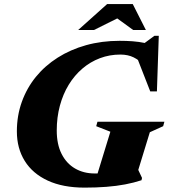

<svg xmlns="http://www.w3.org/2000/svg" viewBox="-20 -886 810 922"><path d="M434.5 -53Q443.5 -53 452.5 -53.2Q461.5 -53.5 470.5 -54.5Q479.5 -55.5 488 -57L441.5 -30L510 -253.5L442 -280L448 -301.5H769.5L763.5 -280L699.5 -251L644 -70L662 -31.5L659.5 -20.5Q623 -8.5 581 -0.5Q539 7.5 490.5 11.2Q442 15 386.5 15Q282 15 209.2 -18.8Q136.5 -52.5 98.8 -113.2Q61 -174 61 -255Q61 -330.5 84.8 -396.8Q108.5 -463 152.2 -516.8Q196 -570.5 257 -609.2Q318 -648 393.2 -669Q468.5 -690 554.5 -690Q587 -690 617 -687.8Q647 -685.5 676.2 -679.5Q705.5 -673.5 736 -662L642.5 -656L721.5 -714H742.5L733.5 -447H701.5L625.5 -641.5L675 -570.5Q649 -597 621.8 -610.5Q594.5 -624 558 -624Q506 -624 459.8 -606.5Q413.5 -589 375.5 -556.5Q337.5 -524 310 -479Q282.5 -434 267.5 -378.2Q252.5 -322.5 252.5 -259.5Q252.5 -193 275.8 -147Q299 -101 340.2 -77Q381.5 -53 434.5 -53ZM355.5 -742 494.5 -866.5H617.5L680.5 -742H619.5L530 -807H562L431.5 -742Z"/></svg>

Font: Newsreader 24pt ExtraBold
Style: Italic
Weight: 800
Italic angle: -17°
Designer: Hugues Gentile
Foundry: Production Type
Version: Version 1.003